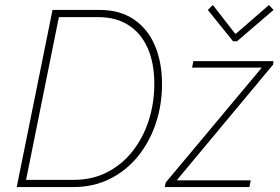

<svg xmlns="http://www.w3.org/2000/svg" viewBox="-20 -760 1139 780"><path d="M47.9 0 193.4 -719.7H383.8Q467.3 -719.7 523.9 -681.2Q580.6 -642.6 609.4 -574.7Q638.2 -506.8 638.2 -418Q638.2 -335 613.3 -259.8Q588.4 -184.6 541.3 -126Q494.1 -67.4 427.2 -33.7Q360.4 0 276.4 0ZM85.9 -29.3H279.3Q356 -29.3 416.7 -61Q477.5 -92.8 520 -147.5Q562.5 -202.1 584.7 -272.2Q606.9 -342.3 606.9 -418.9Q606.9 -504.4 579.8 -564.9Q552.7 -625.5 502 -658Q451.2 -690.4 379.9 -690.4H219.2ZM649.4 0 653.3 -18.6 1042 -483.4V-485.4H760.3L765.6 -511.7H1090.8L1089.8 -498L700.2 -30.3V-27.3H998.5L993.2 0ZM926.8 -592.3 824.2 -719.7 844.7 -739.7 935.1 -623.5H939L1072.8 -739.7L1091.3 -719.7L942.9 -592.3Z"/></svg>

Font: Reddit Sans ExtraLight
Style: Italic
Weight: 250
Italic angle: -11.25°
Designer: Stephen Hutchings
Version: Version 1.013